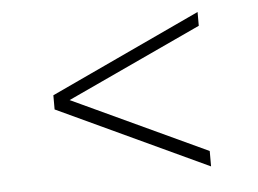

<svg xmlns="http://www.w3.org/2000/svg" viewBox="-37 -581 634 472"><g transform="rotate(-5 280.0 -345.5)"><path d="M466 -536V-502L115 -339L95 -341V-363ZM466 -193V-155L95 -328V-349L116 -356Z"/></g></svg>

Font: Roboto Serif 144pt
Style: Regular
Weight: 400
Version: Version 1.008